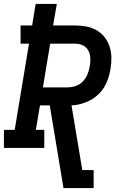

<svg xmlns="http://www.w3.org/2000/svg" viewBox="-27 -755 647 980"><path d="M297 205 227 -217H177L156 -92H199V0H-7V-92H48L121 -532H78V-625H137L155 -735H263L244 -625H358Q387 -625 415 -619.5Q443 -614 467 -600Q491 -586 507.5 -564.5Q524 -543 532.5 -516.5Q541 -490 541.5 -461Q542 -432 537 -403Q533 -379 525.5 -355.5Q518 -332 505 -310.5Q492 -289 473 -271.5Q454 -254 432 -242.5Q410 -231 386 -224.5Q362 -218 338 -217L393 113H451V205ZM317 -309Q338 -309 359 -316Q380 -323 395.5 -339Q411 -355 419.5 -375.5Q428 -396 431 -417Q435 -437 434 -458Q433 -479 424 -496.5Q415 -514 397 -523Q379 -532 358 -532H229L192 -309Z"/></svg>

Font: Iosevka Slab Semibold Extended
Style: Italic
Weight: 600
Width: 7
Italic angle: -9°
Monospace: yes
Designer: Belleve Invis
Foundry: Belleve Invis
Version: Version 11.1.0; ttfautohint (v1.8.3)